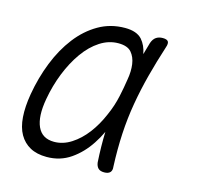

<svg xmlns="http://www.w3.org/2000/svg" viewBox="-88 -652 776 755"><g transform="rotate(15 300.0 -275.0)"><path d="M164 10Q124 10 96.5 -5Q69 -20 53 -48Q37 -76 34 -117.5Q31 -159 40 -212Q52 -282 77 -345Q102 -408 139 -456Q176 -504 224.5 -532Q273 -560 332 -560Q379 -560 401 -536Q421 -513 427 -479Q434 -503 441 -528Q447 -545 458 -552.5Q469 -560 485 -560Q502 -560 507 -552.5Q512 -545 506 -528Q485 -463 469 -402Q453 -341 442.5 -280Q432 -219 428.5 -155.5Q425 -92 428 -21Q430 -6 422.5 2Q415 10 398.5 10Q382 10 374 2Q366 -6 364 -21Q360 -86 362 -145Q350 -119 334 -95Q304 -49 261.5 -19.5Q219 10 164 10ZM177 -55Q213 -55 246.5 -76.5Q280 -98 307 -133.5Q334 -169 353 -214Q371 -254 380 -296Q383 -313 387 -331L393 -367Q399 -401 395 -429.5Q391 -458 375 -476.5Q359 -495 322 -495Q283 -495 247.5 -472Q212 -449 183.5 -409Q155 -369 134.5 -317.5Q114 -266 104 -209Q91 -136 109.5 -95.5Q128 -55 177 -55Z"/></g></svg>

Font: Maple Mono NL ExtraLight
Style: Italic
Weight: 275
Italic angle: -10°
Monospace: yes
Designer: subframe7536
Version: Version 7.000